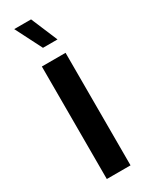

<svg xmlns="http://www.w3.org/2000/svg" viewBox="-248 -1011 819 1055"><g transform="rotate(-30 162.0 -484.0)"><path d="M237.3 0V-713.9H86.9V0ZM235.8 -799.8 165 -967.8H58.1L143.6 -799.8Z"/></g></svg>

Font: Estedad-FD-VF Thin
Style: Regular
Weight: 100
Designer: Amin Abedi
Version: Version 5.0